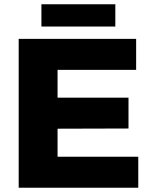

<svg xmlns="http://www.w3.org/2000/svg" viewBox="-20 -884 715 904"><path d="M175 -864H523V-759H175ZM68 -701H621V-555H251V-424H585V-279L251 -278V-146H631V0H68Z"/></svg>

Font: Montserrat arm
Style: Bold
Weight: 700
Designer: Julieta Ulanovsky
Foundry: Julieta Ulanovsky
Version: Version 6.000;PS 006.000;hotconv 1.0.88;makeotf.lib2.5.64775